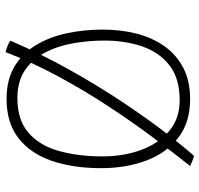

<svg xmlns="http://www.w3.org/2000/svg" viewBox="-34 -670 744 717"><g transform="rotate(-90 338.5 -312.0)"><path d="M502 -663.5Q513.5 -661 525.8 -656Q538 -651 544.5 -645.5Q494.5 -529.5 435.5 -424.2Q376.5 -319 317 -229.5Q257.5 -140 204.8 -71.2Q152 -2.5 114 40.5Q106.5 38 94.2 33.2Q82 28.5 76.5 25.5Q124.5 -34.5 182 -111.5Q239.5 -188.5 298.2 -277.8Q357 -367 410 -464.8Q463 -562.5 502 -663.5ZM326.5 25.5Q238.5 25.5 181.2 -19.5Q124 -64.5 96.2 -140Q68.5 -215.5 68.5 -306.5Q68.5 -411.5 95.8 -491Q123 -570.5 180.2 -615.2Q237.5 -660 326.5 -660Q399.5 -660 449.2 -629.8Q499 -599.5 529.2 -548.2Q559.5 -497 572.8 -432.8Q586 -368.5 586 -300.5Q586 -233 570.8 -174Q555.5 -115 523.8 -70.2Q492 -25.5 443 0Q394 25.5 326.5 25.5ZM322 -13.5Q404 -13.5 453 -52Q502 -90.5 523.5 -154.5Q545 -218.5 545 -294.5Q545 -354.5 534.8 -412.2Q524.5 -470 500 -516.8Q475.5 -563.5 434 -591.5Q392.5 -619.5 330 -619.5Q248 -619.5 200.5 -578Q153 -536.5 132.8 -464.8Q112.5 -393 112.5 -301Q112.5 -224 136.2 -158.5Q160 -93 206.8 -53.2Q253.5 -13.5 322 -13.5Z"/></g></svg>

Font: Grandstander Thin Thin
Style: Regular
Weight: 250
Version: Version 1.200